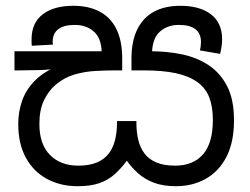

<svg xmlns="http://www.w3.org/2000/svg" viewBox="-20 -632 864 663"><path d="M588 11Q543 11 511.5 -1Q480 -13 457.5 -33Q435 -53 418 -77Q398 -50 375.5 -30Q353 -10 323 0.5Q293 11 248 11Q189 11 142.5 -14Q96 -39 69.5 -87Q43 -135 43 -204Q43 -246 56.5 -284.5Q70 -323 101.5 -354.5Q133 -386 185 -406L187 -397Q153 -391 116 -390Q79 -389 50 -389H30V-455H331Q329 -502 303 -524Q277 -546 238 -546Q200 -546 181 -531Q162 -516 162 -489Q162 -487 162 -484Q162 -481 163 -478L90 -474Q89 -479 89 -485.5Q89 -492 89 -496Q89 -553 127.5 -582.5Q166 -612 233 -612Q287 -612 325 -591.5Q363 -571 382.5 -530.5Q402 -490 402 -430V-389H382Q347 -389 310 -387Q273 -385 238 -375Q203 -365 173 -340Q147 -318 131.5 -285Q116 -252 116 -204Q116 -134 152.5 -97Q189 -60 250 -60Q288 -60 313.5 -70.5Q339 -81 354.5 -100.5Q370 -120 377 -147.5Q384 -175 384 -208V-214H451V-208Q451 -176 457.5 -149Q464 -122 479 -102Q494 -82 520 -71Q546 -60 585 -60Q647 -60 681 -99Q715 -138 715 -218Q715 -264 702.5 -296Q690 -328 661 -349Q631 -370 586 -379.5Q541 -389 475 -389H434V-430Q434 -490 454 -530.5Q474 -571 511.5 -591.5Q549 -612 603 -612Q670 -612 708.5 -582.5Q747 -553 747 -496Q747 -483 745 -470.5Q743 -458 740 -446L670 -458Q672 -463 673 -472.5Q674 -482 674 -487Q674 -516 655 -531Q636 -546 598 -546Q559 -546 533 -523.5Q507 -501 505 -452L486 -455H501Q556 -455 607.5 -444.5Q659 -434 699.5 -407.5Q740 -381 764 -335Q788 -289 788 -217Q788 -140 761.5 -89.5Q735 -39 689.5 -14Q644 11 588 11Z"/></svg>

Font: sinhala25
Style: Book
Weight: 400
Designer: Jelle Bosma - Monotype Design Team
Foundry: Monotype Imaging Inc.
Version: Version 2.003